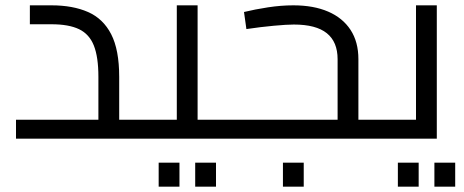

<svg xmlns="http://www.w3.org/2000/svg" viewBox="-20 -520 1739 720"><path d="M427 0V-71H535V0ZM40 0V-71H413L349 -14V-232Q349 -306 332 -349Q315 -392 276.5 -410.5Q238 -429 173 -429H92V-500H173Q253 -500 310 -475Q367 -450 397 -391.5Q427 -333 427 -232V0ZM535 0V-71Q541 -71 545 -68.5Q549 -66 551 -61.5Q553 -57 554 -50.5Q555 -44 555 -36Q555 -28 554 -21Q553 -14 551 -9.5Q549 -5 545 -2.5Q541 0 535 0Z M721 0V-71H829V0ZM829 0V-71Q835 -71 839 -68.5Q843 -66 845 -61.5Q847 -57 848 -50.5Q849 -44 849 -36Q849 -28 848 -21Q847 -14 845 -9.5Q843 -5 839 -2.5Q835 0 829 0ZM535 0V-71H679L643 -42V-500H721V0ZM535 0Q529 0 525 -2.5Q521 -5 519 -9.5Q517 -14 516 -21Q515 -28 515 -36Q515 -47 516.5 -54.5Q518 -62 522.5 -66.5Q527 -71 535 -71ZM575 180V90H653V180ZM712 180V90H790V180Z M1324 0V-71H1432V0ZM829 0V-71H1270L1246 -50V-298Q1246 -363 1205.5 -395.5Q1165 -428 1082 -428Q1056 -428 1007 -423.5Q958 -419 904 -411L895 -475Q936 -485 985 -492.5Q1034 -500 1080 -500Q1156 -500 1210.5 -476.5Q1265 -453 1294.5 -408Q1324 -363 1324 -298V0ZM829 0Q823 0 819 -2.5Q815 -5 813 -9.5Q811 -14 810 -21Q809 -28 809 -36Q809 -47 810.5 -54.5Q812 -62 816.5 -66.5Q821 -71 829 -71ZM1432 0V-71Q1438 -71 1442 -68.5Q1446 -66 1448 -61.5Q1450 -57 1451 -50.5Q1452 -44 1452 -36Q1452 -28 1451 -21Q1450 -14 1448 -9.5Q1446 -5 1442 -2.5Q1438 0 1432 0ZM1041 180V90H1119V180Z M1432 0V-71H1576L1540 -42V-500H1618V0ZM1432 0Q1426 0 1422 -2.5Q1418 -5 1416 -9.5Q1414 -14 1413 -21Q1412 -28 1412 -36Q1412 -47 1413.5 -54.5Q1415 -62 1419.5 -66.5Q1424 -71 1432 -71ZM1472 180V90H1550V180ZM1609 180V90H1687V180Z"/></svg>

Font: Cairo Play
Style: Regular
Weight: 400
Designer: Mohamed Gaber, Accademia di Belle Arti di Urbino
Foundry: Kief Type Foundry, Accademia di Belle Arti di Urbino
Version: Version 3.119